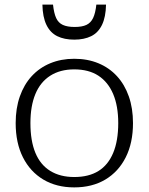

<svg xmlns="http://www.w3.org/2000/svg" viewBox="-20 -802 645 833"><path d="M557 -268Q557 -182 525.5 -119.5Q494 -57 437 -23Q380 11 302 11Q225 11 168 -23Q111 -57 79.5 -119.5Q48 -182 48 -268Q48 -332 66 -383.5Q84 -435 117.5 -471.5Q151 -508 198 -527.5Q245 -547 302 -547Q360 -547 407 -527.5Q454 -508 487.5 -471.5Q521 -435 539 -383.5Q557 -332 557 -268ZM112 -268Q112 -191 133.5 -139Q155 -87 198 -60.5Q241 -34 302 -34Q365 -34 407 -60Q449 -86 471 -138.5Q493 -191 493 -268Q493 -342 471 -394Q449 -446 407 -473.5Q365 -501 302 -501Q241 -501 198 -473.5Q155 -446 133.5 -394Q112 -342 112 -268ZM302 -630Q345 -630 375.5 -645Q406 -660 422.5 -694Q439 -728 440 -782H398Q394 -745 384 -724Q374 -703 355 -694Q336 -685 304 -685Q272 -685 252.5 -694Q233 -703 223.5 -724Q214 -745 210 -782H164Q165 -728 181.5 -694Q198 -660 228.5 -645Q259 -630 302 -630Z"/></svg>

Font: Roboto Serif 20pt ExtraLight
Style: Regular
Weight: 250
Version: Version 1.008